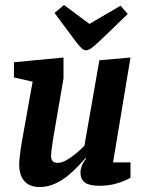

<svg xmlns="http://www.w3.org/2000/svg" viewBox="-20 -740 587 771"><path d="M139 11Q110 11 91.5 -1Q73 -13 65 -33.5Q57 -54 57 -78Q57 -90 59 -108Q61 -126 63.5 -144.5Q66 -163 68 -172L111 -412L36 -429V-490L235 -509V-425L194 -187Q193 -179 190.5 -164Q188 -149 186.5 -135Q185 -121 185 -115Q185 -101 191 -93.5Q197 -86 212 -86Q228 -86 248 -97.5Q268 -109 287.5 -125.5Q307 -142 319 -155L379 -498L504 -509L434 -88H504V-26Q481 -13 449 -3.5Q417 6 378 6Q339 6 321 -7Q303 -20 303 -49Q303 -58 308 -72.5Q313 -87 326 -103L323 -105Q313 -93 295 -74Q277 -55 253 -35Q229 -15 200 -2Q171 11 139 11ZM326 -538Q315 -538 302.5 -551.5Q290 -565 277 -583L199 -688L237 -720L339 -644L464 -717L493 -684L403 -597Q372 -567 354.5 -552.5Q337 -538 326 -538Z"/></svg>

Font: Faustina Light
Style: Bold Italic
Weight: 700
Italic angle: -8°
Version: Version 1.200